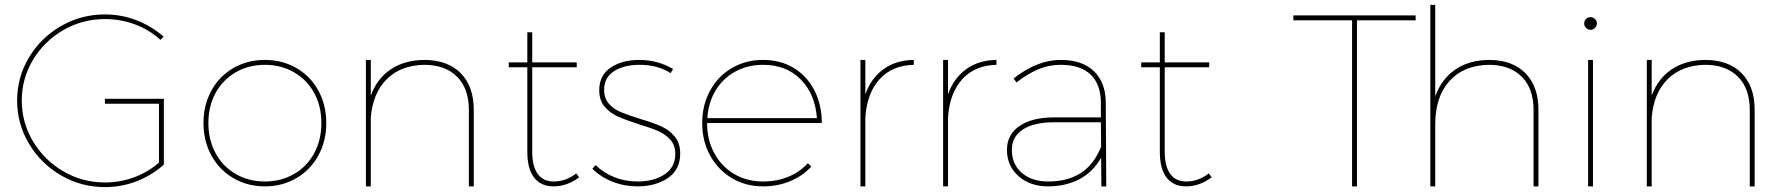

<svg xmlns="http://www.w3.org/2000/svg" viewBox="-20 -762 7287 785"><path d="M650 -358V-89Q601 -45 539 -21Q477 3 409 3Q312 3 229.5 -45Q147 -93 98.5 -174.5Q50 -256 50 -351Q50 -446 98.5 -527Q147 -608 229.5 -655.5Q312 -703 409 -703Q477 -703 538.5 -679Q600 -655 649 -612L636 -599Q591 -640 532.5 -662Q474 -684 409 -684Q317 -684 239 -639Q161 -594 115 -517.5Q69 -441 69 -351Q69 -261 115 -184Q161 -107 239 -61.5Q317 -16 409 -16Q471 -16 528 -37Q585 -58 630 -97V-338H409V-358Z M1314 -259Q1314 -185 1281.5 -126Q1249 -67 1191.5 -33.5Q1134 0 1063 0Q992 0 934.5 -33.5Q877 -67 844.5 -126Q812 -185 812 -259Q812 -333 844.5 -392Q877 -451 934.5 -484Q992 -517 1063 -517Q1134 -517 1191.5 -484Q1249 -451 1281.5 -392Q1314 -333 1314 -259ZM832 -259Q832 -190 861.5 -135.5Q891 -81 944 -50.5Q997 -20 1063 -20Q1129 -20 1182 -50.5Q1235 -81 1264.5 -135.5Q1294 -190 1294 -259Q1294 -328 1264.5 -382Q1235 -436 1182 -466.5Q1129 -497 1063 -497Q997 -497 944 -466.5Q891 -436 861.5 -382Q832 -328 832 -259Z M1917 -313V0H1897V-313Q1897 -400 1848.5 -448.5Q1800 -497 1714 -497Q1618 -495 1561 -438Q1504 -381 1496 -281V0H1476V-517H1496V-371Q1521 -440 1577 -478Q1633 -516 1714 -517Q1810 -517 1863.5 -463Q1917 -409 1917 -313Z M2348 -37Q2298 0 2244 0Q2191 0 2163.5 -36Q2136 -72 2136 -142V-487H2060V-507H2136V-630H2156V-507H2338V-487H2156V-142Q2156 -82 2178.5 -51Q2201 -20 2244 -20Q2294 -20 2336 -53Z M2595 -497Q2531 -497 2490.5 -471Q2450 -445 2450 -395Q2450 -360 2469.5 -338Q2489 -316 2517.5 -304Q2546 -292 2597 -276Q2651 -260 2683.5 -245.5Q2716 -231 2738.5 -204Q2761 -177 2761 -134Q2761 -68 2710.5 -34Q2660 0 2587 0Q2533 0 2484.5 -19Q2436 -38 2402 -72L2415 -87Q2448 -55 2492 -37.5Q2536 -20 2587 -20Q2653 -20 2697 -49Q2741 -78 2741 -133Q2741 -168 2721 -190.5Q2701 -213 2671.5 -226Q2642 -239 2592 -254Q2539 -271 2506.5 -285.5Q2474 -300 2452 -326Q2430 -352 2430 -393Q2430 -454 2476.5 -485.5Q2523 -517 2594 -517Q2668 -517 2732 -480L2722 -463Q2669 -497 2595 -497Z M3283 -95 3297 -81Q3261 -42 3210 -21Q3159 0 3100 0Q3029 0 2972.5 -33.5Q2916 -67 2883.5 -126Q2851 -185 2851 -259Q2851 -333 2883.5 -392Q2916 -451 2972.5 -484Q3029 -517 3100 -517Q3171 -517 3225.5 -484Q3280 -451 3310 -392Q3340 -333 3340 -259H2871Q2871 -190 2900.5 -135.5Q2930 -81 2982 -50.5Q3034 -20 3100 -20Q3156 -20 3203.5 -39.5Q3251 -59 3283 -95ZM2872 -279H3320Q3313 -377 3254 -437Q3195 -497 3100 -497Q3037 -497 2986.5 -469.5Q2936 -442 2906 -392.5Q2876 -343 2872 -279Z M3716 -517V-497Q3628 -495 3576.5 -438.5Q3525 -382 3518 -283V0H3498V-517H3518V-376Q3541 -442 3592 -479Q3643 -516 3716 -517Z M4054 -517V-497Q3966 -495 3914.5 -438.5Q3863 -382 3856 -283V0H3836V-517H3856V-376Q3879 -442 3930 -479Q3981 -516 4054 -517Z M4483 0 4482 -117Q4448 -58 4392.5 -29Q4337 0 4265 0Q4191 0 4144 -42Q4097 -84 4097 -149Q4097 -212 4148.5 -247Q4200 -282 4289 -282H4481V-345Q4480 -418 4438.5 -457.5Q4397 -497 4317 -497Q4268 -497 4224.5 -478.5Q4181 -460 4136 -425L4124 -441Q4220 -517 4317 -517Q4405 -517 4452.5 -471Q4500 -425 4501 -345L4503 0ZM4482 -162 4481 -262H4289Q4207 -262 4162 -232.5Q4117 -203 4117 -149Q4117 -91 4157.5 -55.5Q4198 -20 4266 -20Q4344 -20 4398 -54Q4452 -88 4482 -162Z M4934 -37Q4884 0 4830 0Q4777 0 4749.5 -36Q4722 -72 4722 -142V-487H4646V-507H4722V-630H4742V-507H4924V-487H4742V-142Q4742 -82 4764.5 -51Q4787 -20 4830 -20Q4880 -20 4922 -53Z M5268 -699H5768V-679H5528V0H5508V-679H5268Z M6270 -313V0H6250V-313Q6250 -400 6201.5 -448.5Q6153 -497 6067 -497Q5964 -495 5906 -430.5Q5848 -366 5848 -253V0H5828V-742H5848V-368Q5873 -438 5929 -477Q5985 -516 6067 -517Q6163 -517 6216.5 -463Q6270 -409 6270 -313Z M6473 -517H6493V0H6473ZM6509 -666Q6509 -656 6501 -648Q6493 -640 6483 -640Q6472 -640 6464.5 -648Q6457 -656 6457 -666Q6457 -677 6464.5 -684.5Q6472 -692 6483 -692Q6493 -692 6501 -684.5Q6509 -677 6509 -666Z M7154 -313V0H7134V-313Q7134 -400 7085.5 -448.5Q7037 -497 6951 -497Q6855 -495 6798 -438Q6741 -381 6733 -281V0H6713V-517H6733V-371Q6758 -440 6814 -478Q6870 -516 6951 -517Q7047 -517 7100.5 -463Q7154 -409 7154 -313Z"/></svg>

Font: Gontserrat Thin
Style: Regular
Weight: 250
Designer: Julieta Ulanovsky
Foundry: Julieta Ulanovsky
Version: Version 6.001